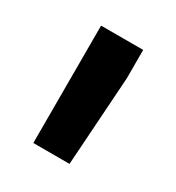

<svg xmlns="http://www.w3.org/2000/svg" viewBox="-79 -803 327 357"><g transform="rotate(30 84.5 -624.0)"><path d="M130.4 -689 117.7 -498H40V-750H130.4Z"/></g></svg>

Font: RobotoDraft Medium
Style: Regular
Weight: 500
Version: Version 2.001152; 2014